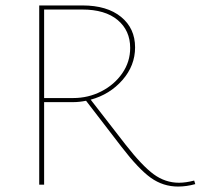

<svg xmlns="http://www.w3.org/2000/svg" viewBox="-20 -678 737 705"><path d="M697 -2Q665 7 634 7Q579 7 534 -25Q489 -57 426 -139L296 -308Q271 -303 249 -303H142V0H124V-658H283Q373 -658 424.5 -616Q476 -574 476 -504Q476 -437 429.5 -384Q383 -331 313 -312L441 -147Q502 -69 544.5 -38Q587 -7 637 -7Q662 -7 693 -15ZM249 -318Q304 -318 352 -342.5Q400 -367 429 -409Q458 -451 458 -502Q458 -566 412 -604.5Q366 -643 282 -643H142V-318Z"/></svg>

Font: Ysabeau SC Thin
Style: Regular
Weight: 200
Designer: Christian Thalmann (Catharsis Fonts)
Version: Version 0.003